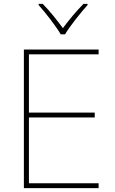

<svg xmlns="http://www.w3.org/2000/svg" viewBox="-20 -969 590 989"><path d="M293 -792H315C339 -833 394 -902 431 -943V-949H410C373 -912 332 -862 304 -824C276 -862 237 -912 200 -949H179V-943C216 -902 269 -833 293 -792ZM488 0V-25H129V-364H468V-389H129V-689H488V-714H103V0Z"/></svg>

Font: Noto Sans Lao UI Thin
Style: Regular
Weight: 100
Designer: Monotype Design Team
Foundry: Monotype Imaging Inc.
Version: Version 2.000